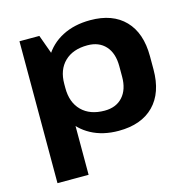

<svg xmlns="http://www.w3.org/2000/svg" viewBox="-107 -655 934 941"><g transform="rotate(-15 360.5 -185.0)"><path d="M427.4 10.1Q347.7 10.1 287.8 -22.2Q227.9 -54.5 194.8 -113Q161.7 -171.6 161.2 -250.7V-292.2Q161.7 -371.3 195.3 -429.2Q228.9 -487 289.6 -518.5Q350.3 -550.1 431.6 -550.1Q544.9 -550.1 607 -485.9Q669.2 -421.7 669.2 -303.4V-236.6Q669.2 -118.3 606 -54.1Q542.8 10.1 427.4 10.1ZM70.4 -540H171.3L228.3 -382.4V180H70.4ZM386.3 -103.3Q444.8 -103.3 478.1 -140.2Q511.4 -177.2 511.4 -242V-295.4Q511.4 -361.3 478.1 -398Q444.8 -434.7 386.3 -434.7Q312.5 -434.7 270.4 -393.8Q228.3 -353 228.3 -280.8V-259.7Q228.3 -186.9 270.3 -145.1Q312.4 -103.3 386.3 -103.3Z"/></g></svg>

Font: Pathway Extreme 8pt Thin
Style: Regular
Weight: 100
Version: Version 1.001;gftools[0.9.26]